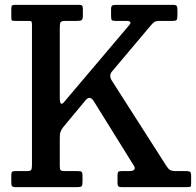

<svg xmlns="http://www.w3.org/2000/svg" viewBox="-20 -770 806 790"><path d="M26.5 -20V-49Q26.5 -60 29.8 -63Q33 -66 43 -66H89.5Q105 -66 108.2 -70.8Q111.5 -75.5 111.5 -90V-667.5Q111.5 -679.5 109 -681.8Q106.5 -684 94.5 -684H43Q31.5 -684 29 -685.8Q26.5 -687.5 26.5 -699.5V-734Q26.5 -744 29.5 -747Q32.5 -750 42 -750H304.5Q314 -750 317.5 -747Q321 -744 321 -734V-706Q321 -691 316.2 -687.5Q311.5 -684 297.5 -684H250Q233 -684 229.5 -678.8Q226 -673.5 226 -656V-368Q226 -326.5 246.5 -353.5L512 -667Q526 -684 499 -684H456Q442 -684 439.5 -688Q437 -692 437 -705.5V-731.5Q437 -744 441.5 -747Q446 -750 457.5 -750H692Q704 -750 707 -745.8Q710 -741.5 710 -729.5V-706.5Q710 -692.5 706.8 -688.2Q703.5 -684 689.5 -684H640.5Q621.5 -684 615.5 -679.8Q609.5 -675.5 601.5 -666.5L440.5 -475.5Q427 -459.5 440 -438.5L666 -85Q673 -74.5 680.2 -70.2Q687.5 -66 706 -66H746.5Q758.5 -66 762.5 -62.5Q766.5 -59 766.5 -46.5V-17.5Q766.5 -4.5 763.8 -2.2Q761 0 748 0H481Q470 0 466.8 -3.5Q463.5 -7 463.5 -18V-44Q463.5 -58 465.8 -62Q468 -66 481.5 -66H510Q528 -66 532.5 -72.2Q537 -78.5 531.5 -87L365 -355Q349.5 -378 332.5 -358L239 -245.5Q232.5 -236.5 229.2 -228Q226 -219.5 226 -202.5V-86Q226 -73 229.8 -69.5Q233.5 -66 247.5 -66H301.5Q313.5 -66 316.5 -62.2Q319.5 -58.5 319.5 -47V-21Q319.5 -7.5 315.8 -3.8Q312 0 299 0H44Q32.5 0 29.5 -4Q26.5 -8 26.5 -20Z"/></svg>

Font: Besley* Narrow Medium
Style: Regular
Weight: 500
Width: 4
Designer: Owen Earl
Foundry: indestructible type*
Version: Version 3.000; ttfautohint (v1.8.3)